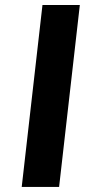

<svg xmlns="http://www.w3.org/2000/svg" viewBox="-20 -735 376 755"><path d="M212.4 0H65.4L147 -715.3H293.9Z"/></svg>

Font: Proza Libre
Style: SemiBold Italic
Weight: 600
Designer: Jasper de Waard
Foundry: Jasper de Waard
Version: Version 1.000; ttfautohint (v1.4.1.8-43bc)